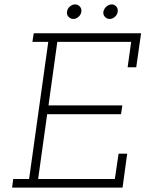

<svg xmlns="http://www.w3.org/2000/svg" viewBox="-20 -851 660 871"><path d="M40 -39H112L199 -661H127L133 -700H620L598 -546H559L575 -661H240L200 -373H535L529 -333H194L153 -39H501L518 -154H557L536 0H35ZM449 -798Q452 -812 463 -821.5Q474 -831 487 -831Q499 -831 507.5 -821.5Q516 -812 514 -798Q512 -784 501 -774.5Q490 -765 478 -765Q465 -765 456 -774.5Q447 -784 449 -798ZM284 -798Q286 -812 297 -821.5Q308 -831 321 -831Q333 -831 342 -821.5Q351 -812 349 -798Q347 -784 336 -774.5Q325 -765 313 -765Q300 -765 291 -774.5Q282 -784 284 -798Z"/></svg>

Font: Josefin Slab
Style: Italic
Weight: 400
Italic angle: -12°
Designer: Santiago Orozco
Foundry: Typemade
Version: Version 2.000